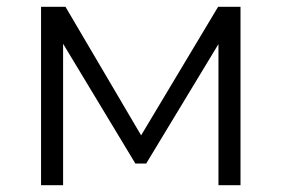

<svg xmlns="http://www.w3.org/2000/svg" viewBox="-20 -546 830 566"><path d="M689 -526V0H624V-416L411 -64H379L166 -417V0H101V-526H173L396 -147L623 -526Z"/></svg>

Font: APTA Sans Regular
Style: Regular
Weight: 400
Version: Version 7.200